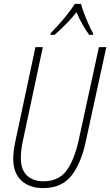

<svg xmlns="http://www.w3.org/2000/svg" viewBox="-20 -956 566 986"><path d="M201 10Q132 10 90 -28.5Q48 -67 48 -141Q48 -176 58 -226L162 -714H200L96 -226Q91 -203 89 -181.5Q87 -160 87 -143Q87 -85 118.5 -55Q150 -25 203 -25Q280 -25 320.5 -78.5Q361 -132 384 -236L488 -714H526L421 -232Q397 -117 346.5 -53.5Q296 10 201 10ZM240 -785Q259 -805 282.5 -831Q306 -857 327.5 -884.5Q349 -912 364 -936H396Q401 -916 412 -887Q423 -858 435.5 -830Q448 -802 458 -785L457 -777H438Q421 -800 403.5 -831Q386 -862 373 -893Q350 -864 320 -833.5Q290 -803 260 -777H239Z"/></svg>

Font: Noto Sans Condensed ExtraLight
Style: Italic
Weight: 200
Width: 3
Italic angle: -12°
Designer: Monotype Design Team
Foundry: Monotype Imaging Inc.
Version: Version 2.013; ttfautohint (v1.8.4.7-5d5b)